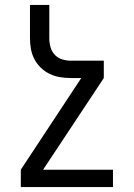

<svg xmlns="http://www.w3.org/2000/svg" viewBox="-20 -540 540 775"><path d="M436 215H64V145L308 -225H266Q244 -225 222.5 -228.5Q201 -232 181 -241.5Q161 -251 145 -266.5Q129 -282 119 -301Q109 -320 105 -341.5Q101 -363 101 -385V-520H179V-385Q179 -367 184 -349.5Q189 -332 201 -319Q213 -306 230.5 -300.5Q248 -295 266 -295H399V-225L154 145H436Z"/></svg>

Font: HulyMono
Style: Regular
Weight: 400
Monospace: yes
Designer: Belleve Invis
Foundry: Belleve Invis
Version: Version 33.2.5; ttfautohint (v1.8.4)